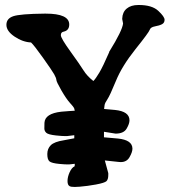

<svg xmlns="http://www.w3.org/2000/svg" viewBox="-20 -721 687 761"><path d="M409.2 -27.3Q409.2 -9.8 401.9 -2.9Q394.5 3.9 360.4 10.3Q326.2 16.6 295.9 19Q285.2 20 276.4 20Q261.7 20 256.3 17.1Q247.6 12.7 247.6 -3.4Q247.6 -19.5 255.9 -38.1Q264.2 -56.6 275.9 -62Q276.4 -65.9 276.4 -71.8Q261.7 -70.3 253.9 -69.3Q252 -68.8 247.1 -69.3Q236.8 -69.3 215.3 -71.3Q184.6 -74.2 176 -81.5Q167.5 -88.9 167.5 -110.4Q167.5 -131.8 181.4 -145.5Q195.3 -159.2 232.9 -165L274.4 -172.9V-185.1Q255.9 -182.6 245.1 -181.6Q242.2 -181.2 238.3 -181.6Q226.1 -181.6 202.1 -184.1Q170.9 -187.5 163.3 -194.8Q155.8 -202.1 155.8 -211.4Q155.8 -220.7 156.2 -234.4Q158.2 -271 223.1 -278.3Q240.7 -280.3 254.2 -280.8Q267.6 -281.2 276.4 -282.2Q275.4 -288.1 273.7 -292.5Q272 -296.9 257.3 -313Q242.7 -329.1 223.1 -363Q203.6 -397 203.4 -404.3Q203.1 -411.6 194.6 -426.8Q186 -441.9 150.6 -491.7Q115.2 -541.5 103 -552.7Q70.3 -554.2 37.8 -575.9Q5.4 -597.7 5.4 -622.6Q5.4 -647.5 32.5 -656.7Q59.6 -666 156.7 -667Q158.7 -667 161.1 -667Q254.4 -667 254.4 -624Q254.4 -600.6 232.9 -595.7Q221.2 -593.8 221.2 -582V-581.1Q221.7 -568.8 259.3 -516.8Q296.9 -464.8 311 -442.1Q325.2 -419.4 350.1 -399.9Q359.4 -409.2 373.5 -432.9Q387.7 -456.5 412.6 -513.7V-515.6L413.6 -517.1Q464.8 -599.6 467.8 -627.9L464.4 -645.5V-647Q465.3 -672.9 482.2 -687Q499 -701.2 528.3 -701.2H530.3Q582.5 -701.2 607.4 -678Q632.3 -654.8 632.3 -642.6Q632.3 -630.4 622.1 -625Q611.8 -619.6 594.2 -616.5Q576.7 -613.3 573.5 -603Q570.3 -592.8 516.8 -525.9Q463.4 -459 439.5 -400.4Q415.5 -341.8 405.5 -327.1Q395.5 -312.5 394.5 -304.2Q393.6 -295.9 392.6 -289.1L436 -285.2Q493.2 -279.3 493.2 -244.1Q493.2 -230.5 481.7 -210.9Q470.2 -191.4 438 -191.4L392.1 -198.7V-176.8L447.8 -171.9Q504.4 -166 504.9 -132.3V-131.8Q504.9 -118.2 493.7 -98.6Q482.9 -78.6 458.5 -78.6Q455.1 -78.6 450.7 -79.1L395.5 -85L409.2 -34.7Z"/></svg>

Font: Drukaatie burti
Style: Bold
Weight: 700
Version: Version 0.14